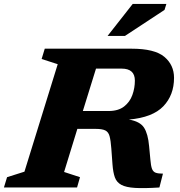

<svg xmlns="http://www.w3.org/2000/svg" viewBox="-47 -955 919 978"><path d="M279.5 -79 360.5 -52.5 345.5 0H-27L-11 -52.5L77.5 -80.5L247 -628L165 -654.5L181 -707H622.5Q741 -707 790.2 -665.5Q839.5 -624 839.5 -558.5Q839.5 -470.5 784.8 -413.5Q730 -356.5 609.5 -346Q666 -336.5 686.5 -305Q707 -273.5 712.5 -210.5L719 -142Q721.5 -110.5 727.2 -95.2Q733 -80 746 -75.2Q759 -70.5 783 -70.5L765 0Q687.5 5 641.2 2.2Q595 -0.5 571 -13.5Q547 -26.5 538 -51.8Q529 -77 526 -117.5L520 -199Q517 -239.5 511.2 -261Q505.5 -282.5 489.5 -290.5Q473.5 -298.5 440.5 -298.5H347ZM505.5 -389.5Q555.5 -389.5 585 -412.5Q614.5 -435.5 627.2 -471Q640 -506.5 640 -544.5Q640 -605.5 572.5 -605.5H442L375 -389.5ZM501 -772 629 -935H800.5L791 -904.5L589.5 -772Z"/></svg>

Font: Newsreader 6pt
Style: Bold Italic
Weight: 700
Italic angle: -17°
Designer: Hugues Gentile
Foundry: Production Type
Version: Version 1.003; ttfautohint (v1.8.3)